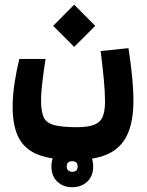

<svg xmlns="http://www.w3.org/2000/svg" viewBox="-20 -492 626 815"><path d="M295.4 187Q203.6 187 145.8 166Q87.9 145 60.8 95.5Q33.7 45.9 33.7 -38.6Q33.7 -86.4 41.5 -138.2Q49.3 -189.9 62 -241.7H173.3Q165.5 -190.9 159.9 -145Q154.3 -99.1 154.3 -65.4Q154.3 -20.5 164.8 4.2Q175.3 28.8 207.8 38.3Q240.2 47.9 305.7 47.9Q355.5 47.9 381.3 36.9Q407.2 25.9 416.5 2Q425.8 -22 425.8 -61.5Q425.8 -100.6 420.7 -155Q415.5 -209.5 407.2 -275.4L525.4 -287.6Q536.6 -213.9 541.5 -160.4Q546.4 -106.9 546.4 -66.4Q546.4 26.9 519 82.5Q491.7 138.2 436.3 162.6Q380.9 187 295.4 187ZM294.9 -293 205.6 -382.3 294.9 -472.2 384.3 -382.3ZM286.6 302.7Q248 302.7 223.1 278.8Q198.2 254.9 198.2 214.8Q198.2 174.8 223.9 150.9Q249.5 127 286.6 127Q324.2 127 349.9 149.9Q375.5 172.9 375.5 214.8Q375.5 256.3 349.9 279.5Q324.2 302.7 286.6 302.7ZM286.6 237.3Q309.6 237.3 309.6 214.8Q309.6 192.4 287.1 192.4Q263.2 192.4 263.2 214.8Q263.2 226.1 270.3 231.7Q277.3 237.3 286.6 237.3Z"/></svg>

Font: Cascadia Code PL
Style: Bold
Weight: 700
Monospace: yes
Designer: Aaron Bell
Foundry: Saja Typeworks
Version: Version 2404.023; ttfautohint (v1.8.4)